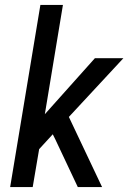

<svg xmlns="http://www.w3.org/2000/svg" viewBox="-20 -755 540 775"><path d="M21 0 143 -735H234L161 -294L363 -520H478L258 -283L392 0H294L203 -193L193 -213L138 -153L112 0Z"/></svg>

Font: Iosevka SS04 Medium Oblique
Style: Regular
Weight: 500
Italic angle: -9°
Monospace: yes
Designer: Belleve Invis
Foundry: Belleve Invis
Version: Version 19.0.0; ttfautohint (v1.8.4)